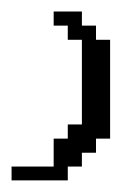

<svg xmlns="http://www.w3.org/2000/svg" viewBox="-20 -288 235 332"><path d="M0 23.9V0H72.8V-48.3H97.2V-72.8H121.6V-219.2H97.2V-243.7H72.8V-268.1H121.6V-243.7H146V-219.2H170.4V-48.3H146V-23.9H121.6V0H97.2V23.9Z"/></svg>

Font: FS Mondwest Regular
Style: Regular
Weight: 400
Designer: NZWStudios2024
Foundry: https://fontstruct.com
Version: Version 1.0